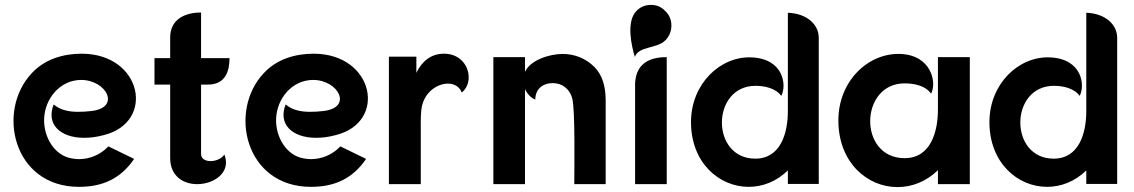

<svg xmlns="http://www.w3.org/2000/svg" viewBox="-20 -751 4626 783"><path d="M403 -200C615 -252 560 -532 313 -532C238 -532 163 -510 110 -453C-36 -299 33 11 302 11C398 11 472 -22 527 -103L422 -154C389 -119 345 -102 302 -102C292 -102 282 -103 273 -105C202 -116 157 -193 160 -267C163 -349 225 -425 311 -425C415 -425 475 -310 350 -298C334 -296 316 -295 299 -295C263 -295 227 -301 199 -325C167 -246 224 -189 323 -189C347 -189 374 -192 403 -200Z M674 -514H610V-406H674V-107C674 -32 728 0 784 0C853 0 924 -48 895 -121C885 -104 860 -94 839 -94C818 -94 800 -103 800 -123V-406H828C900 -406 916 -462 916 -514H800V-700C735 -700 674 -673 674 -598Z M1349 -200C1561 -252 1506 -532 1259 -532C1184 -532 1109 -510 1056 -453C910 -299 979 11 1248 11C1344 11 1418 -22 1473 -103L1368 -154C1335 -119 1291 -102 1248 -102C1238 -102 1228 -103 1219 -105C1148 -116 1103 -193 1106 -267C1109 -349 1171 -425 1257 -425C1361 -425 1421 -310 1296 -298C1280 -296 1262 -295 1245 -295C1209 -295 1173 -301 1145 -325C1113 -246 1170 -189 1269 -189C1293 -189 1320 -192 1349 -200Z M1566 0H1696V-210C1696 -237 1695 -269 1698 -301C1705 -372 1761 -410 1807 -410C1832 -410 1854 -398 1863 -374C1918 -415 1893 -532 1790 -532C1737 -532 1700 -500 1678 -454V-520H1566Z M2121 -518H1992V0H2121V-388C2129 -369 2147 -350 2163 -345C2163 -385 2190 -412 2235 -412C2270 -412 2303 -391 2314 -348C2326 -298 2322 -68 2322 0H2450V-342C2450 -401 2435 -446 2405 -477C2367 -515 2321 -531 2274 -531C2223 -531 2143 -507 2121 -458Z M2570 0H2699V-518C2628 -518 2575 -492 2570 -413ZM2635 -731C2612 -731 2592 -723 2576 -707C2532 -663 2556 -561 2569 -519C2585 -564 2658 -551 2694 -587C2710 -604 2718 -624 2718 -647C2718 -670 2710 -690 2693 -706C2677 -723 2658 -731 2635 -731Z M3193 -1H3319V-597C3319 -650 3272 -696 3193 -699V-298C3193 -207 3163 -104 3060 -104C2877 -104 2880 -401 3061 -401C3097 -401 3143 -392 3166 -360C3189 -402 3177 -512 3044 -517C2917 -522 2798 -409 2798 -253C2798 -87 2913 11 3033 11C3089 11 3146 -10 3193 -56Z M3805 0H3935V-518H3805V-305C3805 -212 3775 -106 3669 -106C3479 -106 3485 -411 3669 -411C3708 -411 3754 -402 3777 -369C3801 -412 3780 -526 3652 -531C3521 -536 3399 -421 3399 -260C3399 -88 3517 12 3640 12C3698 12 3757 -10 3805 -57Z M4410 -1H4536V-597C4536 -650 4489 -696 4410 -699V-298C4410 -207 4380 -104 4277 -104C4094 -104 4097 -401 4278 -401C4314 -401 4360 -392 4383 -360C4406 -402 4394 -512 4261 -517C4134 -522 4015 -409 4015 -253C4015 -87 4130 11 4250 11C4306 11 4363 -10 4410 -56Z"/></svg>

Font: Mesarto
Style: Regular
Weight: 700
Designer: Mohamed Gaber
Foundry: Kief Type Foundry
Version: Version 2.020